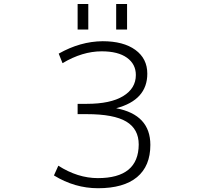

<svg xmlns="http://www.w3.org/2000/svg" viewBox="-20 -952 1040 982"><path d="M377 -800.8V-931.6H431.6V-800.8ZM574.2 -800.8V-931.6H629.9V-800.8ZM574.2 -398.4Q749 -365.2 749 -210.9Q749 -102.5 680.7 -45.9Q612.3 10.7 481.4 10.7Q362.3 10.7 255.9 -54.7L278.3 -104.5Q377.9 -41 480.5 -41Q688.5 -41 689.5 -212.9Q689.5 -292 626 -330.1Q562.5 -368.2 423.8 -368.2H377V-420.9H423.8Q544.9 -420.9 609.9 -460.4Q674.8 -500 674.8 -568.4Q674.8 -624 629.4 -656.7Q584 -689.5 500 -689.5Q401.4 -689.5 299.8 -628.9L280.3 -677.7Q390.6 -740.2 504.9 -741.2Q611.3 -741.2 672.4 -696.8Q733.4 -652.3 733.4 -575.2Q733.4 -440.4 574.2 -398.4Z"/></svg>

Font: Gen Shin Gothic Monospace Light
Style: Regular
Weight: 300
Designer: [Source Han Sans]
Ryoko NISHIZUKA  (kana & ideographs); Paul D. Hunt (Latin, Greek & Cyrillic); Wenlong ZHANG  (bopomofo
Version: Version 1.002.20150607